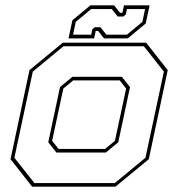

<svg xmlns="http://www.w3.org/2000/svg" viewBox="-20 -700 668 720"><path d="M100.5 0 19.5 -103 90.5 -437 215.5 -540H528L609 -437L538 -103L413 0ZM109 -13.5H410.5L525.5 -108.5L594.5 -431.5L519.5 -526.5H218L103 -431.5L34 -108.5ZM191.5 -128 161 -166.5 205 -373.5 251.5 -412H437L467.5 -373.5L423.5 -166.5L377 -128ZM199.5 -141.5H374L411 -172L453 -368L429 -398.5H254.5L217.5 -368L175.5 -172ZM237 -556 251.5 -624 319 -680H408L430 -652H439L445 -680H541L526.5 -612L459 -556H370L348 -584H339L333 -556ZM254 -570H322L326 -590L335.5 -598H356.5L379 -570H456L514 -618L524 -666H456L452 -646L442.5 -638H421.5L399 -666H322L264 -618Z"/></svg>

Font: Tourney Thin Thin
Style: Italic
Weight: 250
Italic angle: -12°
Version: Version 1.015